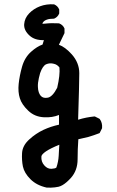

<svg xmlns="http://www.w3.org/2000/svg" viewBox="-20 -727 540 888"><path d="M195.8 140.6Q149.4 130.4 120.8 101.8Q92.3 73.2 85.9 43Q80.1 14.2 82 -19Q84 -53.7 115.2 -82Q145 -109.4 181.2 -126.5Q214.8 -142.1 252.9 -150.4V-195.3Q222.2 -182.6 184.1 -184.6Q140.1 -186.5 110.4 -215.3Q80.6 -243.7 71.8 -272.5Q62.5 -301.3 66.4 -339.4Q70.3 -377 82 -418.5Q94.2 -461.4 124 -487.8Q151.4 -512.2 176.8 -521L183.1 -541.5Q141.6 -540 117.2 -562Q89.8 -586.4 91.8 -615.2Q93.8 -643.1 114.7 -665Q135.3 -686.5 164.8 -697.8Q194.3 -709 229 -707H230L231 -706.5Q246.6 -699.7 253.4 -684.1L253.9 -682.6V-681.6V-666V-665L253.4 -663.6Q246.6 -647.9 231 -641.1L229.5 -640.6H228.5Q209 -640.6 196.8 -636.2Q184.6 -631.8 179.2 -624Q176.3 -620.1 175.8 -617.7Q179.2 -616.7 188.5 -617.7Q216.8 -621.1 252.4 -619.1H253.4L253.9 -618.7Q271 -611.8 277.8 -596.2L278.3 -594.7V-593.8V-575.2V-573.7L277.8 -572.8L252.4 -520Q281.2 -509.8 312 -475.6Q329.1 -456.5 337.9 -434.6Q346.7 -412.6 346.7 -388.7Q346.7 -343.8 341.3 -173.3Q360.4 -179.2 378.9 -182.9Q397.5 -186.5 416.5 -188.5H418L419.4 -188L439 -178.2L440.4 -177.2L441.4 -176.3Q454.1 -159.2 452.1 -135.3V-134.3L451.7 -133.3L441.9 -113.8L440.9 -111.8L439 -110.8Q426.8 -106 414.3 -101.8Q401.9 -97.7 389.2 -93.8Q366.2 -87.9 342.3 -83Q338.9 -36.6 338.9 9.8Q338.9 61 308.1 95.7Q297.9 106.9 288.3 115.2Q278.8 123.5 269.5 128.9Q260.3 134.3 251 136.7Q242.2 138.7 233.4 139.6Q224.6 140.6 215.3 140.9Q206.1 141.1 196.8 140.6H196.3ZM240.7 47.9Q250 21.5 251.5 -7.3Q252 -15.6 252.4 -24.2Q252.9 -32.7 253.4 -41Q253.9 -49.3 254.4 -57.6Q213.4 -41 192.6 -26.9Q171.9 -12.7 171.4 -2.9Q169.9 21.5 185.1 38.1Q199.7 54.7 218.3 53.7Q235.8 52.7 240.7 47.9ZM244.6 -321.3Q258.3 -380.9 254.9 -415Q250 -421.4 243.7 -425.8Q237.3 -430.2 228.5 -432.1Q210.4 -437 193.4 -429.7Q185.5 -426.3 178.5 -416Q171.4 -405.8 165.5 -388.7Q162.1 -377 159.7 -366Q157.2 -355 156 -344.7Q154.8 -334.5 155.3 -324.7Q155.8 -311 159.2 -300.8Q162.6 -290.5 168.5 -283.7Q179.7 -271 201.7 -275.4Q211.9 -277.3 222.9 -288.8Q233.9 -300.3 244.6 -321.3Z"/></svg>

Font: NaikaiFont
Style: SemiBold
Weight: 600
Version: Version 1.89